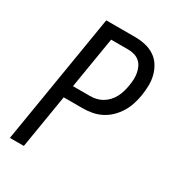

<svg xmlns="http://www.w3.org/2000/svg" viewBox="-178 -838 855 941"><g transform="rotate(30 250.0 -367.5)"><path d="M24 0 145 -735H310Q339 -735 367 -728.5Q395 -722 418 -707Q441 -692 456 -668.5Q471 -645 478 -618Q485 -591 484.5 -561.5Q484 -532 479 -502Q475 -477 466.5 -451Q458 -425 443.5 -401.5Q429 -378 409 -358.5Q389 -339 364.5 -326.5Q340 -314 313.5 -309Q287 -304 261 -304H153L103 0ZM165 -374H261Q279 -374 296.5 -378Q314 -382 330 -391.5Q346 -401 359 -415Q372 -429 380.5 -445.5Q389 -462 394 -479Q399 -496 402 -514Q405 -532 406 -550Q407 -568 404 -585Q401 -602 394 -617.5Q387 -633 374.5 -644Q362 -655 345 -660Q328 -665 310 -665H213Z"/></g></svg>

Font: Iosevka Fixed
Style: Italic
Weight: 400
Italic angle: -9°
Monospace: yes
Designer: Belleve Invis
Foundry: Belleve Invis
Version: Version 33.2.4